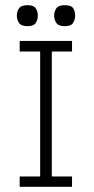

<svg xmlns="http://www.w3.org/2000/svg" viewBox="-20 -721 363 741"><path d="M135 -18V-545H180V-18ZM56 0V-40H258V0ZM56 -522V-563H258V-522ZM86 -620Q62 -620 53.5 -632.5Q45 -645 45 -661Q45 -677 53.5 -689Q62 -701 86 -701Q110 -701 118 -689Q126 -677 126 -661Q126 -645 118 -632.5Q110 -620 86 -620ZM230 -620Q206 -620 197.5 -632.5Q189 -645 189 -661Q189 -677 197.5 -689Q206 -701 230 -701Q255 -701 262.5 -689Q270 -677 270 -661Q270 -645 262 -632.5Q254 -620 230 -620Z"/></svg>

Font: Darker Grotesque
Style: Regular
Weight: 400
Designer: Gabriel Lam
Foundry: TypeRant
Version: Version 1.000;gftools[0.9.28]